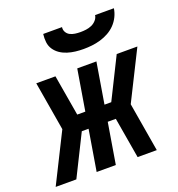

<svg xmlns="http://www.w3.org/2000/svg" viewBox="-158 -850 892 960"><g transform="rotate(-20 287.5 -370.0)"><path d="M513 0H411L374 -217H331L295 0H193L229 -217H193L85 0H-25L105 -260L61 -520H163L200 -303H243L279 -520H381L345 -303H381L392 -325L489 -520H599L469 -260ZM343 -600Q321 -600 299.5 -602.5Q278 -605 257.5 -611.5Q237 -618 220 -629.5Q203 -641 191.5 -658Q180 -675 177.5 -696.5Q175 -718 178 -740H278Q276 -725 283 -713Q290 -701 302 -695Q314 -689 328 -687Q342 -685 357 -685Q372 -685 387 -687Q402 -689 416 -695Q430 -701 441 -713Q452 -725 454 -740H554Q551 -718 540.5 -696.5Q530 -675 513.5 -658Q497 -641 476 -629.5Q455 -618 432.5 -611.5Q410 -605 387.5 -602.5Q365 -600 343 -600Z"/></g></svg>

Font: Iosevka Extended Oblique
Style: Bold
Weight: 700
Width: 7
Italic angle: -9°
Monospace: yes
Designer: Belleve Invis
Foundry: Belleve Invis
Version: Version 32.5.0; ttfautohint (v1.8.4)